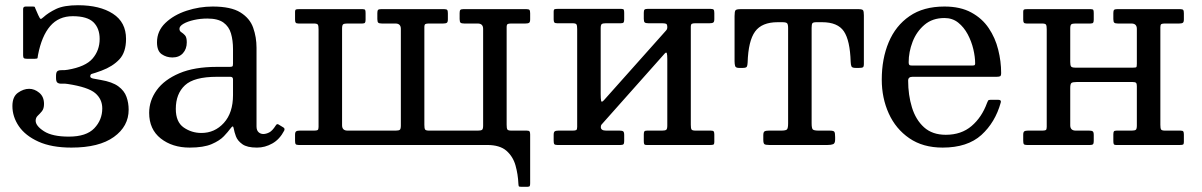

<svg xmlns="http://www.w3.org/2000/svg" viewBox="-20 -555 4600 735"><path d="M27.5 -149C27.5 -121.7 35.8 -95.9 52.2 -71.8C68.8 -47.6 93.8 -27.9 127.2 -12.8C160.8 2.4 202.8 10 253.5 10C324.2 10 378.3 -3.6 416 -30.8C453.7 -57.9 472.5 -92.7 472.5 -135C472.5 -152.3 469.8 -168.8 464.2 -184.2C458.8 -199.8 448.3 -213.2 433 -224.5C417.7 -235.8 395.2 -244 365.5 -249C354.5 -251 345.1 -252.8 337.2 -254.2C329.4 -255.8 325.5 -258.5 325.5 -262.5C325.5 -268.2 327.8 -271.5 332.5 -272.5C337.2 -273.5 349.2 -277.5 368.5 -284.5C397.2 -295.2 420 -309.6 437 -327.8C454 -345.9 462.5 -372 462.5 -406C462.5 -448.7 445.8 -480.8 412.2 -502.5C378.8 -524.2 334.2 -535 278.5 -535C242.8 -535 215 -530.2 195 -520.8C175 -511.2 158.7 -500.7 146 -489C140.7 -484 137.1 -481.9 135.2 -482.8C133.4 -483.6 130.5 -488.3 126.5 -497L116 -521C114.7 -524.3 113.8 -526.7 113.2 -528C112.8 -529.3 110.2 -530 105.5 -530H78.5C71.8 -530 68.5 -526.8 68.5 -520.5V-343C68.5 -337.7 69.5 -334.2 71.5 -332.5C73.5 -330.8 77.3 -330 83 -330H113.5C120.2 -330 123.6 -331.1 123.8 -333.2C123.9 -335.4 124.5 -339.2 125.5 -344.5C134.8 -392.8 150.3 -429.7 172 -455C193.7 -480.3 222.5 -493 258.5 -493C295.5 -493 321.9 -485.2 337.8 -469.8C353.6 -454.2 361.5 -433 361.5 -406C361.5 -377 352.5 -352 334.5 -331C316.5 -310 284.8 -295.7 239.5 -288C232.2 -286.7 225 -286.2 218 -286.5C211 -286.8 205.3 -285.8 201 -283.5C196.7 -281.2 194.5 -275 194.5 -265V-256C194.5 -246.3 196.7 -240.2 201 -237.8C205.3 -235.2 210.9 -234.2 217.8 -234.8C224.6 -235.2 231.8 -234.8 239.5 -233.5C291.5 -225.5 326.5 -213.8 344.5 -198.5C362.5 -183.2 371.5 -163.7 371.5 -140C371.5 -110.7 361.3 -85.3 341 -64C320.7 -42.7 288.2 -32 243.5 -32C201.5 -32 169.8 -38.8 148.5 -52.5C127.2 -66.2 116.5 -79.7 116.5 -93C116.5 -100.7 119.2 -107 124.5 -112C129.8 -117 135.2 -122.8 140.5 -129.2C145.8 -135.8 148.5 -145 148.5 -157C148.5 -175.7 142.4 -190 130.2 -200C118.1 -210 105.2 -215 91.5 -215C77.2 -215 62.9 -210 48.8 -200C34.6 -190 27.5 -173 27.5 -149Z M551 -123C551 -81 565.8 -48.3 595.2 -25C624.8 -1.7 661.7 10 706 10C741.3 10 769.3 5.6 790 -3.2C810.7 -12.1 826.3 -22.2 837 -33.5C847.7 -44.8 855.7 -54.2 861 -61.5C865.7 -67.8 868.9 -71 870.8 -71C872.6 -71 874 -68 875 -62C876.3 -54 879.1 -44.3 883.2 -33C887.4 -21.7 895.6 -11.7 907.8 -3C919.9 5.7 938.5 10 963.5 10H964C984.3 10 1003.8 4.8 1022.5 -5.8C1041.2 -16.2 1056.3 -32.7 1068 -55C1070.3 -60.3 1069.3 -64.3 1065 -67L1047 -78C1042.7 -81.3 1038.8 -80.2 1035.5 -74.5C1026.8 -60.8 1018.5 -52 1010.5 -48C1002.5 -44 995 -42 988 -42C981 -42 974.9 -44.3 969.8 -49C964.6 -53.7 962 -61 962 -71V-372C962 -399 957.8 -424.6 949.2 -448.8C940.8 -472.9 924.4 -492.5 900.2 -507.5C876.1 -522.5 840.7 -530 794 -530C760.3 -530 727.2 -524.7 694.5 -514C661.8 -503.3 634.8 -487.8 613.2 -467.2C591.8 -446.8 581 -422 581 -393C581 -371 587 -355.8 599 -347.5C611 -339.2 624.7 -335 640 -335C657 -335 670.4 -340.4 680.2 -351.2C690.1 -362.1 695 -376 695 -393C695 -406 692.7 -415 688 -420C683.3 -425 678.7 -428.9 674 -431.8C669.3 -434.6 667 -439 667 -445C667 -451.7 672.2 -458 682.5 -464C692.8 -470 706.2 -474.8 722.5 -478.5C738.8 -482.2 756 -484 774 -484C800.7 -484 821.1 -478.9 835.2 -468.8C849.4 -458.6 859.1 -444.7 864.2 -427C869.4 -409.3 872 -389.3 872 -367V-312C872 -306 871.2 -302.3 869.8 -301C868.2 -299.7 864.7 -299 859 -299H810C752.7 -299 704.8 -290.8 666.5 -274.5C628.2 -258.2 599.3 -236.7 580 -210C560.7 -183.3 551 -154.3 551 -123ZM653 -138C653 -176.7 664.7 -206.8 688 -228.5C711.3 -250.2 752 -261 810 -261H862C868.7 -261 872 -257.7 872 -251V-191C872 -145.7 860.3 -110.2 837 -84.5C813.7 -58.8 785 -46 751 -46C726 -46 703.4 -53 683.2 -67C663.1 -81 653 -104.7 653 -138Z M1514.5 -444.5V-74.5C1514.5 -65.8 1513.2 -60.4 1510.5 -58.2C1507.8 -56.1 1502.5 -55 1494.5 -55H1310.5C1296.5 -55 1289.5 -61.8 1289.5 -75.5V-445.5C1289.5 -454.2 1290.8 -459.6 1293.5 -461.8C1296.2 -463.9 1301.5 -465 1309.5 -465H1367C1372.3 -465 1375.8 -466.1 1377.2 -468.2C1378.8 -470.4 1379.5 -474.2 1379.5 -479.5V-504.5C1379.5 -510.2 1379 -514.2 1378 -516.5C1377 -518.8 1373.8 -520 1368.5 -520H1125C1119.7 -520 1115.8 -519.6 1113.2 -518.8C1110.8 -517.9 1109.5 -514.7 1109.5 -509V-480C1109.5 -474.3 1110.3 -470.4 1112 -468.2C1113.7 -466.1 1117.2 -465 1122.5 -465H1181.5C1190.2 -465 1195.3 -463.4 1197 -460.2C1198.7 -457.1 1199.5 -451.2 1199.5 -442.5V-69C1199.5 -62.7 1198.3 -58.8 1196 -57.2C1193.7 -55.8 1189.2 -55 1182.5 -55H1127.5C1121.2 -55 1116.6 -54.1 1113.8 -52.2C1110.9 -50.4 1109.5 -46 1109.5 -39V-16C1109.5 -9.7 1110.3 -5.4 1112 -3.2C1113.7 -1.1 1117.5 0 1123.5 0H1844.5C1877.2 0 1901.9 7.4 1918.8 22.2C1935.6 37.1 1947.2 55.8 1953.5 78.5C1959.8 101.2 1963.5 124.5 1964.5 148.5C1964.8 153.2 1965.3 156.2 1966 157.8C1966.7 159.2 1969.3 160 1974 160H2000C2004.7 160 2007.4 158.8 2008.2 156.5C2009.1 154.2 2009.5 150.8 2009.5 146.5V-40C2009.5 -45.7 2008.8 -49.6 2007.2 -51.8C2005.8 -53.9 2002.2 -55 1996.5 -55H1937.5C1928.8 -55 1923.7 -56.6 1922 -59.8C1920.3 -62.9 1919.5 -68.8 1919.5 -77.5V-451C1919.5 -457.3 1920.8 -461.2 1923.2 -462.8C1925.8 -464.2 1930.2 -465 1936.5 -465H1991.5C1998.2 -465 2002.8 -465.9 2005.5 -467.8C2008.2 -469.6 2009.5 -474 2009.5 -481V-504C2009.5 -510.3 2008.7 -514.6 2007 -516.8C2005.3 -518.9 2001.5 -520 1995.5 -520H1753.5C1747.8 -520 1744.1 -519 1742.2 -517C1740.4 -515 1739.5 -511 1739.5 -505V-482C1739.5 -474.7 1740.8 -470 1743.2 -468C1745.8 -466 1750.3 -465 1757 -465H1808.5C1822.5 -465 1829.5 -458.2 1829.5 -444.5V-74.5C1829.5 -65.8 1828.2 -60.4 1825.5 -58.2C1822.8 -56.1 1817.5 -55 1809.5 -55H1622.5C1613.8 -55 1608.7 -56.6 1607 -59.8C1605.3 -62.9 1604.5 -68.8 1604.5 -77.5V-451C1604.5 -457.3 1605.8 -461.2 1608.2 -462.8C1610.8 -464.2 1615.2 -465 1621.5 -465H1676.5C1683.2 -465 1687.8 -465.9 1690.5 -467.8C1693.2 -469.6 1694.5 -474 1694.5 -481V-504C1694.5 -510.3 1693.7 -514.6 1692 -516.8C1690.3 -518.9 1686.5 -520 1680.5 -520H1438.5C1432.8 -520 1429.1 -519 1427.2 -517C1425.4 -515 1424.5 -511 1424.5 -505V-482C1424.5 -474.7 1425.8 -470 1428.2 -468C1430.8 -466 1435.3 -465 1442 -465H1493.5C1507.5 -465 1514.5 -458.2 1514.5 -444.5Z M2624.5 -77.5V-452C2624.5 -458.3 2625.8 -462.2 2628.2 -463.8C2630.8 -465.2 2635.2 -466 2641.5 -466H2696.5C2703.2 -466 2707.8 -466.9 2710.5 -468.8C2713.2 -470.6 2714.5 -475 2714.5 -482V-505C2714.5 -511.3 2713.7 -515.6 2712 -517.8C2710.3 -519.9 2706.5 -521 2700.5 -521H2458.5C2452.8 -521 2449.1 -520 2447.2 -518C2445.4 -516 2444.5 -512 2444.5 -506V-483C2444.5 -475.7 2445.8 -471 2448.2 -469C2450.8 -467 2455.3 -466 2462 -466H2513.5C2521.2 -466 2526.6 -465.3 2529.8 -464C2532.9 -462.7 2534.5 -458.2 2534.5 -450.5C2534.5 -445.8 2533 -441.8 2530 -438.5L2292 -171.5C2286 -164.8 2282.4 -164 2281.2 -169C2280.1 -174 2279.5 -183 2279.5 -196V-446.5C2279.5 -455.2 2280.8 -460.6 2283.5 -462.8C2286.2 -464.9 2291.5 -466 2299.5 -466H2357C2362.3 -466 2365.8 -467.1 2367.2 -469.2C2368.8 -471.4 2369.5 -475.2 2369.5 -480.5V-505.5C2369.5 -511.2 2369 -515.2 2368 -517.5C2367 -519.8 2363.8 -521 2358.5 -521H2115C2109.7 -521 2105.8 -520.6 2103.2 -519.8C2100.8 -518.9 2099.5 -515.7 2099.5 -510V-481C2099.5 -475.3 2100.3 -471.4 2102 -469.2C2103.7 -467.1 2107.2 -466 2112.5 -466H2171.5C2180.2 -466 2185.3 -464.4 2187 -461.2C2188.7 -458.1 2189.5 -452.2 2189.5 -443.5V-69C2189.5 -62.7 2188.3 -58.8 2186 -57.2C2183.7 -55.8 2179.2 -55 2172.5 -55H2117.5C2111.2 -55 2106.6 -54.1 2103.8 -52.2C2100.9 -50.4 2099.5 -46 2099.5 -39V-16C2099.5 -9.7 2100.3 -5.4 2102 -3.2C2103.7 -1.1 2107.5 0 2113.5 0H2355.5C2361.2 0 2364.9 -1 2366.8 -3C2368.6 -5 2369.5 -9 2369.5 -15V-38C2369.5 -45.3 2368.2 -50 2365.8 -52C2363.2 -54 2358.7 -55 2352 -55H2300.5C2286.8 -55 2280 -59.5 2280 -68.5C2280 -72.8 2280.8 -75.9 2282.5 -77.8C2284.2 -79.6 2286 -81.7 2288 -84L2524.5 -350C2528.8 -354.7 2531.6 -354.9 2532.8 -350.8C2533.9 -346.6 2534.5 -339.5 2534.5 -329.5V-74.5C2534.5 -65.8 2533.2 -60.4 2530.5 -58.2C2527.8 -56.1 2522.5 -55 2514.5 -55H2457C2451.7 -55 2448.2 -54 2446.8 -52C2445.2 -50 2444.5 -46.2 2444.5 -40.5V-15.5C2444.5 -10.2 2445 -6.2 2446 -3.8C2447 -1.2 2450.2 0 2455.5 0H2699C2704.7 0 2708.7 -0.5 2711 -1.5C2713.3 -2.5 2714.5 -5.7 2714.5 -11V-40C2714.5 -45.7 2713.8 -49.6 2712.2 -51.8C2710.8 -53.9 2707.2 -55 2701.5 -55H2642.5C2633.8 -55 2628.7 -56.6 2627 -59.8C2625.3 -62.9 2624.5 -68.8 2624.5 -77.5Z M2902 -20.5C2902 -11.2 2903.4 -5.4 2906.2 -3.2C2909.1 -1.1 2915.3 0 2925 0H3148C3157 0 3164.1 -1 3169.2 -3C3174.4 -5 3177 -11 3177 -21V-30.5C3177 -40.8 3176 -47.5 3174 -50.5C3172 -53.5 3166 -55 3156 -55H3114C3101.7 -55 3094.1 -56.6 3091.2 -59.8C3088.4 -62.9 3087 -70.8 3087 -83.5V-448.5C3087 -457.5 3088 -463.3 3090 -466C3092 -468.7 3097.3 -470 3106 -470H3127C3167 -470 3194.8 -458.3 3210.5 -435C3226.2 -411.7 3234.8 -372.8 3236.5 -318.5C3236.8 -310.5 3237.8 -304.6 3239.5 -300.8C3241.2 -296.9 3246.7 -295 3256 -295H3268C3275.7 -295 3280.8 -295.8 3283.2 -297.2C3285.8 -298.8 3287 -303.2 3287 -310.5V-496.5C3287 -506.5 3285.9 -512.9 3283.8 -515.8C3281.6 -518.6 3275.7 -520 3266 -520H2816C2804.7 -520 2797.8 -518.5 2795.5 -515.5C2793.2 -512.5 2792 -505.2 2792 -493.5V-320.5C2792 -313.2 2792.8 -307.1 2794.2 -302.2C2795.8 -297.4 2800.7 -295 2809 -295H2823C2831.7 -295 2836.9 -296.5 2838.8 -299.5C2840.6 -302.5 2841.7 -307.8 2842 -315.5C2843.7 -370.8 2853.2 -410.4 2870.5 -434.2C2887.8 -458.1 2916.7 -470 2957 -470H2975C2984.3 -470 2990.3 -468.7 2993 -466C2995.7 -463.3 2997 -457.2 2997 -447.5V-82.5C2997 -70.2 2995.5 -62.5 2992.5 -59.5C2989.5 -56.5 2982 -55 2970 -55H2923C2915.7 -55 2910.3 -54.1 2907 -52.2C2903.7 -50.4 2902 -45.5 2902 -37.5Z M3355.5 -250C3355.5 -203.3 3364.4 -160.2 3382.2 -120.8C3400.1 -81.2 3426.3 -49.6 3461 -25.8C3495.7 -1.9 3538.2 10 3588.5 10C3651.8 10 3701.2 -6.1 3736.8 -38.2C3772.2 -70.4 3797 -111.8 3811 -162.5C3813 -169.5 3809.7 -173 3801 -173H3772C3767 -173 3763.8 -171.9 3762.5 -169.8C3761.2 -167.6 3759.8 -164.7 3758.5 -161C3745.2 -124.3 3725.4 -94.8 3699.2 -72.5C3673.1 -50.2 3640.2 -39 3600.5 -39C3566.2 -39 3538.4 -48.6 3517.2 -67.8C3496.1 -86.9 3480.7 -112.3 3471 -144C3461.3 -175.7 3456.5 -209.8 3456.5 -246.5C3456.5 -256.2 3462 -261 3473 -261H3794.5C3801.5 -261 3806.2 -261.8 3808.8 -263.2C3811.2 -264.8 3812.5 -268.8 3812.5 -275.5C3812.5 -305.2 3808.8 -335 3801.2 -365C3793.8 -395 3781.7 -422.4 3765 -447.2C3748.3 -472.1 3726.1 -492.1 3698.2 -507.2C3670.4 -522.4 3636.2 -530 3595.5 -530C3541.8 -530 3497.2 -517.8 3461.8 -493.2C3426.2 -468.8 3399.7 -435.4 3382 -393.2C3364.3 -351.1 3355.5 -303.3 3355.5 -250ZM3472.5 -304C3466.5 -304 3462.7 -304.8 3461 -306.5C3459.3 -308.2 3458.5 -311.5 3458.5 -316.5C3458.5 -342.8 3463.5 -369 3473.5 -395C3483.5 -421 3498.7 -442.7 3519 -460C3539.3 -477.3 3564.8 -486 3595.5 -486C3615.8 -486 3633.3 -480.2 3648 -468.5C3662.7 -456.8 3674.8 -441.9 3684.5 -423.8C3694.2 -405.6 3701.3 -386.6 3706 -366.8C3710.7 -346.9 3713 -328.7 3713 -312C3713 -308.7 3712.2 -306.5 3710.8 -305.5C3709.2 -304.5 3705.2 -304 3698.5 -304Z M4422 -77.5V-451C4422 -457.3 4423.2 -461.2 4425.8 -462.8C4428.2 -464.2 4432.7 -465 4439 -465H4494C4500.7 -465 4505.3 -465.9 4508 -467.8C4510.7 -469.6 4512 -474 4512 -481V-504C4512 -510.3 4511.2 -514.6 4509.5 -516.8C4507.8 -518.9 4504 -520 4498 -520H4256C4250.3 -520 4246.6 -519 4244.8 -517C4242.9 -515 4242 -511 4242 -505V-482C4242 -474.7 4243.2 -470 4245.8 -468C4248.2 -466 4252.8 -465 4259.5 -465H4311C4325 -465 4332 -458.2 4332 -444.5V-311C4332 -303.7 4331.3 -299.3 4330 -298C4328.7 -296.7 4324.3 -296 4317 -296H4097C4088 -296 4082.4 -297.5 4080.2 -300.5C4078.1 -303.5 4077 -309.2 4077 -317.5V-445.5C4077 -454.2 4078.3 -459.6 4081 -461.8C4083.7 -463.9 4089 -465 4097 -465H4154.5C4159.8 -465 4163.2 -466.1 4164.8 -468.2C4166.2 -470.4 4167 -474.2 4167 -479.5V-504.5C4167 -510.2 4166.5 -514.2 4165.5 -516.5C4164.5 -518.8 4161.3 -520 4156 -520H3912.5C3907.2 -520 3903.2 -519.6 3900.8 -518.8C3898.2 -517.9 3897 -514.7 3897 -509V-480C3897 -474.3 3897.8 -470.4 3899.5 -468.2C3901.2 -466.1 3904.7 -465 3910 -465H3969C3977.7 -465 3982.8 -463.4 3984.5 -460.2C3986.2 -457.1 3987 -451.2 3987 -442.5V-69C3987 -62.7 3985.8 -58.8 3983.5 -57.2C3981.2 -55.8 3976.7 -55 3970 -55H3915C3908.7 -55 3904.1 -54.1 3901.2 -52.2C3898.4 -50.4 3897 -46 3897 -39V-16C3897 -9.7 3897.8 -5.4 3899.5 -3.2C3901.2 -1.1 3905 0 3911 0H4153C4158.7 0 4162.4 -1 4164.2 -3C4166.1 -5 4167 -9 4167 -15V-38C4167 -45.3 4165.8 -50 4163.2 -52C4160.8 -54 4156.2 -55 4149.5 -55H4098C4084 -55 4077 -61.8 4077 -75.5V-218C4077 -228.7 4078.6 -235.2 4081.8 -237.5C4084.9 -239.8 4091.5 -241 4101.5 -241H4316.5C4322.8 -241 4327 -239.9 4329 -237.8C4331 -235.6 4332 -231.5 4332 -225.5V-74.5C4332 -65.8 4330.7 -60.4 4328 -58.2C4325.3 -56.1 4320 -55 4312 -55H4254.5C4249.2 -55 4245.8 -54 4244.2 -52C4242.8 -50 4242 -46.2 4242 -40.5V-15.5C4242 -10.2 4242.5 -6.2 4243.5 -3.8C4244.5 -1.2 4247.7 0 4253 0H4496.5C4502.2 0 4506.2 -0.5 4508.5 -1.5C4510.8 -2.5 4512 -5.7 4512 -11V-40C4512 -45.7 4511.2 -49.6 4509.8 -51.8C4508.2 -53.9 4504.7 -55 4499 -55H4440C4431.3 -55 4426.2 -56.6 4424.5 -59.8C4422.8 -62.9 4422 -68.8 4422 -77.5Z"/></svg>

Font: Besley*
Style: Regular
Weight: 400
Designer: Owen Earl
Foundry: indestructible type*
Version: Version 3.000; ttfautohint (v1.8.3)